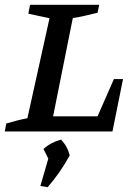

<svg xmlns="http://www.w3.org/2000/svg" viewBox="-24 -547 580 799"><path d="M450 -218H488L444 0H-4L2 -33Q25 -40 47 -45.5Q69 -51 90 -55L182 -471L94 -490L101 -527H389L382 -494Q353 -487 329.5 -481.5Q306 -476 279 -472L197 -63H382ZM144 227 177 113 157 73Q188 45 230 34Q257 62 266 100Q226 173 174 232Z"/></svg>

Font: Piazzolla SC Medium
Style: Italic
Weight: 500
Italic angle: -11.3°
Designer: Juan Pablo del Peral
Foundry: Huerta Tipografica
Version: Version 1.330